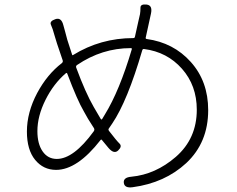

<svg xmlns="http://www.w3.org/2000/svg" viewBox="-20 -788 1040 842"><path d="M562 33Q526 38 523 14Q520 -10 556 -13Q662 -23 751 -100Q843 -180 843 -307Q843 -413 778 -486.5Q713 -560 612 -573Q606 -574 604 -568Q539 -345 472 -246Q462 -231 457 -224Q454 -220 458 -214Q491 -171 504 -158.5Q517 -146 498 -128Q480 -111 456 -139L427 -174Q424 -178 421 -174Q319 -43 226 -43Q170 -43 134 -87Q98 -131 98 -211Q98 -295 143 -380Q187 -462 251 -511Q257 -516 255 -523L230 -597Q224 -615 219 -633Q211 -663 203.5 -679Q196 -695 223 -704Q249 -713 258 -677L266 -648Q270 -631 275 -614L296 -549Q297 -544 301 -547Q421 -621 565 -621Q571 -621 572 -628L586 -691Q590 -708 594 -726Q596 -738 596 -754.5Q596 -771 623 -768Q650 -765 642 -728L619 -623Q618 -618 623 -617Q741 -601 817 -516Q893 -431 893 -305Q893 -163 797 -73Q703 14 562 33ZM229 -91Q303 -91 391 -212Q396 -219 392 -226L366 -267Q357 -283 348 -299Q319 -348 275 -465Q273 -470 269 -467Q215 -421 179.5 -350Q144 -279 144 -213Q144 -157 167 -124Q190 -91 229 -91ZM422 -266Q425 -262 428 -266Q431 -271 440 -286Q504 -390 558 -572Q559 -577 554 -577Q427 -577 318 -503Q312 -499 314 -492Q355 -381 391 -319Z"/></svg>

Font: Resource Han Rounded JP Light
Style: Regular
Weight: 300
Designer: Cyano Hao (round all glyphs); Ryoko NISHIZUKA 西塚涼子 (kana, bopomofo & ideographs); Paul D. Hunt (Latin, Greek & Cyrillic)
Foundry: Cyano Hao
Version: 0.990